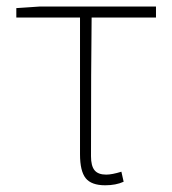

<svg xmlns="http://www.w3.org/2000/svg" viewBox="-20 -547 519 580"><path d="M297.9 12.7Q255.9 12.7 238.8 -8.8Q221.7 -30.3 221.7 -81.1V-494.1H29.3V-522.5L100.6 -527.3H451.2V-494.1H256.8Q254.9 -353.5 254.9 -75.2Q254.9 -45.9 265.6 -32.7Q276.4 -19.5 300.8 -19.5Q318.4 -19.5 346.7 -28.3L353.5 2Q330.1 12.7 297.9 12.7Z"/></svg>

Font: Bpmf Zihi Sans ExtraLight
Style: ExtraLight
Weight: 250
Foundry: But Ko
Version: Version 1.320